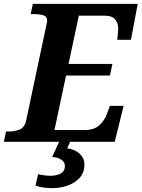

<svg xmlns="http://www.w3.org/2000/svg" viewBox="-43 -734 733 994"><path d="M-23 0 -12 -53H1Q33 -53 59 -63.5Q85 -74 93 -113L197 -604Q201 -618 201 -627Q201 -649 181 -655Q161 -661 129 -661H116L127 -714H670L635 -528H564Q565 -533 566 -546Q567 -559 568 -571.5Q569 -584 569 -586Q569 -614 553 -633.5Q537 -653 498 -653H365L312 -403H539L526 -343H299L239 -61H397Q444 -61 471 -85.5Q498 -110 510 -143L526 -186H597L551 0ZM229 240Q178 240 141 227L154 168Q191 176 219 176Q250 176 271.5 164Q293 152 293 125Q293 105 274 92.5Q255 80 227 79L267 -9H324L305 34Q345 39 369.5 62Q394 85 394 117Q394 160 369 187Q344 214 306 227Q268 240 229 240Z"/></svg>

Font: Noto Serif
Style: Bold Italic
Weight: 700
Italic angle: -12°
Designer: Monotype Design Team
Foundry: Monotype Imaging Inc.
Version: Version 2.013